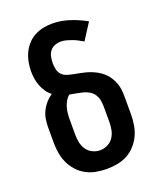

<svg xmlns="http://www.w3.org/2000/svg" viewBox="-139 -831 778 928"><g transform="rotate(-20 250.0 -367.5)"><path d="M250 8Q223 8 195.5 3Q168 -2 144 -15Q120 -28 101.5 -48.5Q83 -69 71.5 -93.5Q60 -118 55.5 -145.5Q51 -173 51 -200V-279Q51 -300 54.5 -321Q58 -342 67.5 -361Q77 -380 91 -396Q105 -412 123 -424Q108 -435 97 -451Q86 -467 79 -485Q72 -503 69 -522Q66 -541 66 -560Q66 -583 70.5 -607Q75 -631 85 -652.5Q95 -674 111 -692Q127 -710 148 -721.5Q169 -733 192.5 -738Q216 -743 239 -743Q285 -743 329 -728.5Q373 -714 412 -692L358 -608Q346 -615 333 -622Q320 -629 306.5 -634Q293 -639 278.5 -643Q264 -647 250 -647Q234 -647 218.5 -641Q203 -635 193.5 -622Q184 -609 181 -593Q178 -577 178 -561Q178 -545 181.5 -529.5Q185 -514 195.5 -502.5Q206 -491 221.5 -486Q237 -481 252.5 -478Q268 -475 283.5 -472Q299 -469 314.5 -465Q330 -461 344.5 -455Q359 -449 372.5 -441Q386 -433 398 -422.5Q410 -412 419 -399Q428 -386 434.5 -371.5Q441 -357 444.5 -341.5Q448 -326 448.5 -310.5Q449 -295 449 -279V-200Q449 -173 444.5 -145.5Q440 -118 428.5 -93.5Q417 -69 398.5 -48.5Q380 -28 356 -15Q332 -2 304.5 3Q277 8 250 8ZM250 -88Q270 -88 288.5 -97Q307 -106 318.5 -123Q330 -140 334 -160Q338 -180 338 -200V-279Q338 -296 335 -313Q332 -330 322.5 -344Q313 -358 298.5 -366.5Q284 -375 267.5 -379Q251 -383 234.5 -386Q218 -389 201 -392Q189 -382 181.5 -368.5Q174 -355 169.5 -340Q165 -325 163.5 -309.5Q162 -294 162 -279V-200Q162 -180 166 -160Q170 -140 181.5 -123Q193 -106 211.5 -97Q230 -88 250 -88Z"/></g></svg>

Font: Iosevka SS08 Regular
Style: Bold
Weight: 700
Monospace: yes
Designer: Belleve Invis
Foundry: Belleve Invis
Version: Version 16.3.4; ttfautohint (v1.8.4)